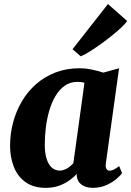

<svg xmlns="http://www.w3.org/2000/svg" viewBox="-20 -894 632 924"><path d="M489.5 -109Q487 -89.5 492.2 -81Q497.5 -72.5 508.5 -72.5Q515.5 -72.5 526 -77Q536.5 -81.5 553.5 -94.5L567.5 -60.5Q561.5 -51.5 542.2 -34.5Q523 -17.5 493.5 -3.8Q464 10 426 10Q394 10 372.8 -5.2Q351.5 -20.5 349 -49.5L349.5 -57.5Q334.5 -40.5 312.5 -25Q290.5 -9.5 262.8 0.2Q235 10 200.5 10Q141 10 102.8 -17.5Q64.5 -45 46.5 -91.2Q28.5 -137.5 28.5 -192.5Q28.5 -250 43 -304.5Q57.5 -359 85.2 -406.2Q113 -453.5 153.8 -489.2Q194.5 -525 247 -545.2Q299.5 -565.5 362.5 -565.5Q391.5 -565.5 423.8 -558.8Q456 -552 477.5 -544.5L553 -565.5ZM386.5 -495.5Q378.5 -498 369.8 -499Q361 -500 352 -500Q317.5 -500 291.5 -481.5Q265.5 -463 247 -431.8Q228.5 -400.5 217 -361Q205.5 -321.5 200.5 -279.2Q195.5 -237 195.5 -197Q195.5 -158 204.2 -130Q213 -102 229.2 -87.5Q245.5 -73 267.5 -73Q276.5 -73 285.2 -75.8Q294 -78.5 302.5 -83.2Q311 -88 318.5 -94.5Q326 -101 333 -108.5ZM329 -657 499.5 -874.5 592 -793Q585.5 -782.5 566.8 -764.5Q548 -746.5 521.5 -725Q495 -703.5 466.5 -683Q438 -662.5 412.2 -646.2Q386.5 -630 368.5 -623Z"/></svg>

Font: Merriweather 24pt Black
Style: Italic
Weight: 900
Italic angle: -7.8°
Designer: Eben Sorkin
Foundry: Eben Sorkin
Version: Version 2.101